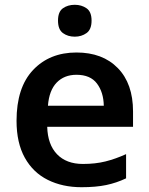

<svg xmlns="http://www.w3.org/2000/svg" viewBox="-20 -864 621 801"><path d="M299 -645Q408 -645 471.5 -580Q535 -515 535 -399V-335H177Q179 -261 218 -220.5Q257 -180 326 -180Q378 -180 420 -190.5Q462 -201 506 -221V-120Q466 -101 423 -92Q380 -83 320 -83Q241 -83 179.5 -113.5Q118 -144 83.5 -206Q49 -268 49 -360Q49 -499 118 -572Q187 -645 299 -645ZM299 -552Q248 -552 216.5 -519.5Q185 -487 180 -423H413Q412 -479 384.5 -515.5Q357 -552 299 -552ZM292 -844Q320 -844 341 -829.5Q362 -815 362 -778Q362 -741 341 -726Q320 -711 292 -711Q263 -711 242.5 -726Q222 -741 222 -778Q222 -815 242.5 -829.5Q263 -844 292 -844Z"/></svg>

Font: Noto Sans Telugu UI SemiBold
Style: Regular
Weight: 600
Designer: Jelle Bosma - Monotype Design Team
Foundry: Monotype Imaging Inc.
Version: Version 2.005; ttfautohint (v1.8.4.7-5d5b)